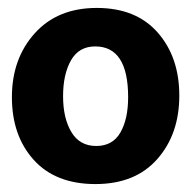

<svg xmlns="http://www.w3.org/2000/svg" viewBox="-20 -850 482 484"><path d="M303 -605Q303 -733 220 -733Q179 -733 159 -698Q139 -663 139 -607.5Q139 -552 160 -517Q181 -482 222.5 -482Q264 -482 283.5 -516Q303 -550 303 -605ZM224 -830Q323 -830 377.5 -768Q432 -706 432 -609Q432 -512 376.5 -449Q321 -386 220.5 -386Q120 -386 65 -447Q10 -508 10 -605Q10 -702 67.5 -766Q125 -830 224 -830Z"/></svg>

Font: Hind Kochi
Style: Bold
Weight: 700
Designer: Dhruvi Tolia
Foundry: Indian Type Foundry
Version: Version 0.702;PS 1.0;hotconv 1.0.81;makeotf.lib2.5.63406